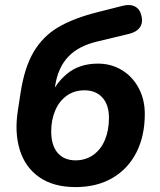

<svg xmlns="http://www.w3.org/2000/svg" viewBox="-20 -736 639 766"><path d="M51.2 -294.5 62.2 -366.5Q77.6 -466.9 114.3 -529Q151 -591.1 212.3 -627.3Q273.6 -663.5 370.2 -687.7L470 -713Q499.4 -720.4 519.2 -709.7Q538.9 -699 544.6 -671.9Q551 -644.8 537.7 -626.4Q524.5 -607.9 494.2 -600.7L367.2 -570.2Q292.7 -552.4 252.2 -509.6Q211.7 -466.8 200.3 -395.3L190.5 -335.9H173.3Q198.1 -400.5 247.1 -441.3Q296 -482.2 371.1 -482.2Q423.3 -482.2 465.8 -456.6Q508.3 -431 533 -385.2Q557.7 -339.4 557.7 -281.4Q557.7 -194 524.4 -128.2Q491 -62.4 428.7 -26Q366.4 10.4 281.7 10.4Q193.5 10.4 137 -28.9Q80.6 -68.2 59.1 -137.5Q37.5 -206.7 51.2 -294.5ZM414.7 -265.9Q414.7 -317.8 388.5 -346.7Q362.4 -375.7 316.9 -375.7Q276.2 -375.7 246.1 -354.1Q216.1 -332.6 200.2 -295Q184.3 -257.5 184.3 -212.2Q184.3 -155.7 210.1 -126Q235.8 -96.3 281.3 -96.3Q321.8 -96.3 352.4 -118.1Q382.9 -140 398.8 -178.3Q414.7 -216.6 414.7 -265.9Z"/></svg>

Font: SN Pro Thin
Style: Italic
Weight: 200
Italic angle: -9°
Designer: Tobias Whetton
Foundry: Supernotes
Version: Version 1.003;Glyphs 3.3 (3324)